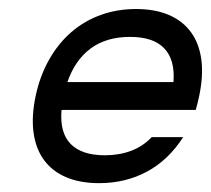

<svg xmlns="http://www.w3.org/2000/svg" viewBox="-20 -414 477 434"><path d="M287.6 -393.6Q330.6 -393.6 361.8 -380.1Q393.1 -366.7 411.6 -341.3Q430.2 -315.9 435.1 -279.3Q439.9 -242.7 430.2 -196.8Q426.8 -180.2 422.4 -165.5H119.1Q114.7 -113.8 139.9 -88.4Q165 -63 217.3 -63Q249.5 -63 276.6 -73.2Q303.7 -83.5 322.8 -104H394Q360.8 -52.2 312.3 -26.1Q263.7 0 204.1 0Q161.6 0 130.1 -13.2Q98.6 -26.4 79.8 -51.8Q61 -77.1 55.9 -113.8Q50.8 -150.4 60.5 -196.8Q70.3 -242.7 91.1 -279.3Q111.8 -315.9 141.1 -341.3Q170.4 -366.7 207.5 -380.1Q244.6 -393.6 287.6 -393.6ZM132.3 -228.5H372.1Q376 -278.8 351.3 -304.7Q326.7 -330.6 273.9 -330.6Q220.7 -330.6 185.3 -304.7Q149.9 -278.8 132.3 -228.5Z"/></svg>

Font: Fibel Nord
Style: Italic
Weight: 400
Designer: Peter Wiegel
Foundry: Peter Wioegel
Version: Version 000.000